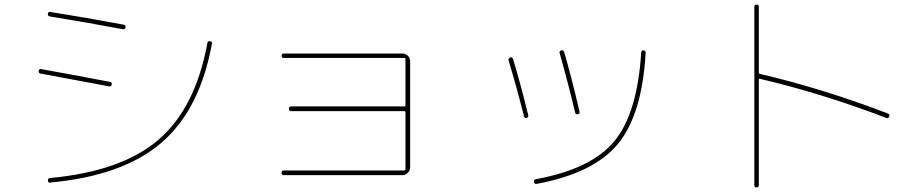

<svg xmlns="http://www.w3.org/2000/svg" viewBox="-20 -780 4040 840"><path d="M189.5 9.8Q189.5 0 198.2 -1Q512.7 -30.3 673.8 -168.9Q835 -307.6 887.7 -592.8Q889.6 -601.6 899.4 -599.6Q909.2 -597.7 907.2 -588.9Q854.5 -299.8 686 -155.3Q517.6 -10.7 200.2 18.6Q189.5 20.5 189.5 9.8ZM158.2 -458Q147.5 -460 149.4 -470.2Q151.4 -480.5 161.1 -477.5Q339.8 -445.3 460.9 -421.9Q470.7 -419.9 468.8 -410.2Q466.8 -400.4 457 -402.3Q324.2 -427.7 158.2 -458ZM198.2 -708Q187.5 -710 189.5 -720.2Q191.4 -730.5 201.2 -727.5Q355.5 -703.1 521.5 -671.9Q531.2 -669.9 529.3 -660.2Q527.3 -650.4 516.6 -652.3Q361.3 -681.6 198.2 -708Z M1749 -34.2Q1753.9 -34.2 1753.9 -39.1V-289.1Q1753.9 -293.9 1749 -293.9H1253.9Q1244.1 -293.9 1244.1 -304.2Q1244.1 -314.5 1253.9 -314.5H1749Q1753.9 -314.5 1753.9 -319.3V-521.5Q1753.9 -526.4 1749 -526.4H1221.7Q1211.9 -526.4 1211.9 -536.1Q1211.9 -545.9 1221.7 -545.9H1739.3Q1753.9 -545.9 1764.2 -536.1Q1774.4 -526.4 1774.4 -510.7V-48.8Q1774.4 -34.2 1764.2 -23.9Q1753.9 -13.7 1739.3 -13.7H1221.7Q1211.9 -13.7 1211.9 -23.9Q1211.9 -34.2 1221.7 -34.2Z M2328.1 24.4Q2318.4 26.4 2316.4 16.1Q2314.5 5.9 2324.2 3.9Q2566.4 -40 2667.5 -162.1Q2768.6 -284.2 2785.2 -549.8Q2785.2 -559.6 2795.9 -559.6Q2804.7 -559.6 2804.7 -548.8Q2789.1 -277.3 2682.6 -149.4Q2576.2 -21.5 2328.1 24.4ZM2272.5 -271.5Q2241.2 -395.5 2205.1 -515.6Q2202.1 -523.4 2211.9 -528.3Q2220.7 -532.2 2224.6 -521.5Q2253.9 -426.8 2291 -276.4Q2293 -266.6 2284.2 -263.7Q2274.4 -262.7 2272.5 -271.5ZM2496.1 -288.1Q2468.8 -404.3 2428.7 -546.9Q2424.8 -555.7 2435.5 -559.6Q2443.4 -562.5 2448.2 -552.7Q2478.5 -449.2 2515.6 -291Q2517.6 -282.2 2507.8 -280.3Q2498 -278.3 2496.1 -288.1Z M3280.3 30.3V-750Q3280.3 -759.8 3290 -759.8Q3299.8 -759.8 3299.8 -750V-462.9Q3299.8 -458 3303.7 -457Q3579.1 -392.6 3865.2 -283.2Q3874 -279.3 3870.1 -270Q3866.2 -260.7 3858.4 -263.7Q3581.1 -370.1 3303.7 -435.5Q3302.7 -436.5 3301.3 -435.1Q3299.8 -433.6 3299.8 -431.6V30.3Q3299.8 40 3290 40Q3280.3 40 3280.3 30.3Z"/></svg>

Font: Rounded-X Mgen+ 1m thin
Style: Regular
Weight: 100
Designer: [Source Han Sans]
Ryoko NISHIZUKA  (kana & ideographs); Paul D. Hunt (Latin, Greek & Cyrillic); Wenlong ZHANG  (bopomofo
Version: Version 1.059.20150602